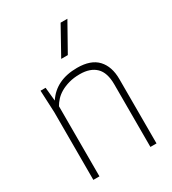

<svg xmlns="http://www.w3.org/2000/svg" viewBox="-189 -881 880 982"><g transform="rotate(-30 251.5 -390.0)"><path d="M442 0H406V-370Q406 -439 373 -471Q340 -503 279 -503Q243 -503 214.5 -495Q186 -487 164.5 -474.5Q143 -462 128.5 -446Q114 -430 105 -414V0H69V-400L63 -530H93L101 -450Q159 -538 283 -538Q364 -538 403 -496Q442 -454 442 -380ZM275 -618H236L326 -780H366Z"/></g></svg>

Font: Tanohe Sans ExtraLight
Style: Regular
Weight: 250
Designer: Village Type and Design LLC & Cristiano Sobral
Foundry: Cooper Hewitt Smithsonian Design Museum
Version: Version 1.00;May 30, 2020;FontCreator 12.0.0.2522 64-bit; tt